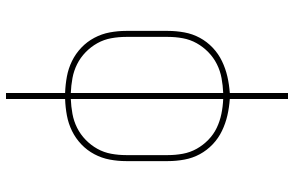

<svg xmlns="http://www.w3.org/2000/svg" viewBox="-190 -585 980 640"><g transform="rotate(90 300.0 -265.0)"><path d="M290 205V8Q262 7 235 2Q208 -3 183.5 -15Q159 -27 139 -46Q119 -65 106 -89.5Q93 -114 88 -141Q83 -168 83 -195V-335Q83 -362 88 -389.5Q93 -417 106 -441Q119 -465 139 -484Q159 -503 184 -515Q209 -527 235.5 -533Q262 -539 290 -541V-735H310V-541Q338 -539 364.5 -533Q391 -527 416 -515Q441 -503 461 -484Q481 -465 494 -441Q507 -417 512 -389.5Q517 -362 517 -335V-195Q517 -168 512 -141Q507 -114 494 -89.5Q481 -65 461 -46Q441 -27 416.5 -15Q392 -3 365 2Q338 7 310 8V205ZM290 -11V-519Q265 -518 240.5 -513.5Q216 -509 194 -498Q172 -487 154 -469.5Q136 -452 124 -430.5Q112 -409 107.5 -384.5Q103 -360 103 -335V-195Q103 -170 107.5 -145.5Q112 -121 124 -99.5Q136 -78 154 -60.5Q172 -43 194 -32Q216 -21 240.5 -16.5Q265 -12 290 -11ZM310 -11Q335 -12 359.5 -16.5Q384 -21 406 -32Q428 -43 446 -60.5Q464 -78 476 -99.5Q488 -121 492.5 -145.5Q497 -170 497 -195V-335Q497 -360 492.5 -384.5Q488 -409 476 -430.5Q464 -452 446 -469.5Q428 -487 406 -497.5Q384 -508 359.5 -513Q335 -518 310 -519Z"/></g></svg>

Font: Iosevka Curly Thin Extended
Style: Regular
Weight: 100
Width: 7
Monospace: yes
Designer: Belleve Invis
Foundry: Belleve Invis
Version: Version 11.1.0; ttfautohint (v1.8.3)